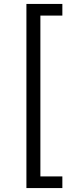

<svg xmlns="http://www.w3.org/2000/svg" viewBox="-20 -762 358 976"><path d="M114.3 194V-742H297V-682.8H185.3V134.8H297V194Z"/></svg>

Font: Montserrat Alternates Thin
Style: Regular
Weight: 100
Designer: Julieta Ulanovsky
Foundry: Julieta Ulanovsky
Version: Version 9.000